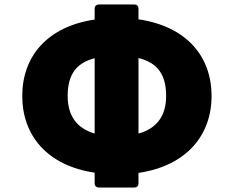

<svg xmlns="http://www.w3.org/2000/svg" viewBox="-20 -822 1040 854"><path d="M420 12H577C590 12 596 5 596 -7V-53C808 -84 921 -219 921 -395C921 -573 808 -705 596 -736V-783C596 -795 590 -802 577 -802H420C408 -802 401 -795 401 -783V-735C191 -704 79 -572 79 -395C79 -219 191 -85 401 -54V-7C401 5 408 12 420 12ZM596 -228V-564C680 -543 719 -491 719 -395C719 -310 680 -251 596 -228ZM401 -563V-228C319 -252 281 -310 281 -395C281 -490 319 -542 401 -563Z"/></svg>

Font: LINE Seed JP_OTF ExtraBold
Style: Regular
Weight: 800
Designer: LY Corporation & Fontrix & Fontworks
Version: Version 1.013